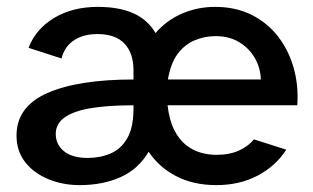

<svg xmlns="http://www.w3.org/2000/svg" viewBox="-20 -526 911 558"><path d="M212 12Q162 12 120 -5.5Q78 -23 53 -55Q28 -87 28 -132Q28 -216 117.5 -255.5Q207 -295 368 -295V-322Q368 -371 342 -399Q316 -427 263 -427Q222 -427 194.5 -408.5Q167 -390 159 -356L63 -387Q84 -442 137.5 -474Q191 -506 264 -506Q326 -506 367.5 -487.5Q409 -469 432 -430Q464 -467 509 -486.5Q554 -506 605 -506Q665 -506 711 -483Q757 -460 788 -420Q819 -380 833.5 -328.5Q848 -277 844 -220H467Q472 -177 486 -149Q500 -121 520 -105Q540 -89 563 -82.5Q586 -76 608 -76Q647 -76 674.5 -88.5Q702 -101 718 -121L812 -91Q781 -43 728.5 -15.5Q676 12 609 12Q542 12 492 -14Q442 -40 412 -85Q382 -34 330 -11Q278 12 212 12ZM235 -67Q271 -67 301.5 -80Q332 -93 350 -124.5Q368 -156 368 -211V-220Q293 -220 243 -211.5Q193 -203 167.5 -184.5Q142 -166 142 -137Q142 -106 166 -86.5Q190 -67 235 -67ZM468 -295H738Q737 -329 720.5 -357.5Q704 -386 675 -403.5Q646 -421 607 -421Q574 -421 545 -408.5Q516 -396 496 -369Q476 -342 468 -295Z"/></svg>

Font: Atkinson Hyperlegible Next Medium
Style: Regular
Weight: 500
Designer: Elliott Scott, Megan Eiswerth, Linus Boman, Theodore Petrosky, Letters from Sweden
Foundry: Applied Design Works, Letters from Sweden
Version: Version 2.001